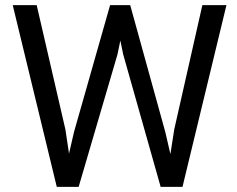

<svg xmlns="http://www.w3.org/2000/svg" viewBox="-20 -731 927 751"><path d="M865.7 -710.9 693.8 0H608.4L461.9 -518.1L450.7 -572.3L439.5 -518.1L287.6 0H202.1L29.8 -710.9H123.5L235.8 -224.6L250 -130.4L269.5 -214.8L410.6 -710.9H489.3L626.5 -214.8L646.5 -128.4L661.6 -225.1L771.5 -710.9Z"/></svg>

Font: Roboto21382017
Style: Regular
Weight: 400
Designer: Christian Robertson
Foundry: Google
Version: Version 2.138; 2017